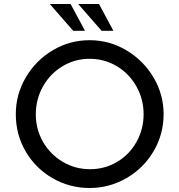

<svg xmlns="http://www.w3.org/2000/svg" viewBox="-20 -932 897 960"><path d="M428 -731Q527 -731 612 -680.5Q697 -630 747.5 -545Q798 -460 798 -361Q798 -261 748 -176Q698 -91 612.5 -41.5Q527 8 428 8Q328 8 243 -41Q158 -90 108.5 -174.5Q59 -259 59 -361Q59 -460 109 -545Q159 -630 243.5 -680.5Q328 -731 428 -731ZM430 -86Q504 -86 565.5 -122.5Q627 -159 662.5 -222.5Q698 -286 698 -361Q698 -436 662 -500Q626 -564 564 -601Q502 -638 428 -638Q354 -638 292 -600.5Q230 -563 194.5 -499Q159 -435 159 -360Q159 -286 195 -223Q231 -160 293.5 -123Q356 -86 430 -86ZM333 -912 405 -778H346L229 -912ZM475 -912 547 -778H488L371 -912Z"/></svg>

Font: Josefin Sans
Style: Regular
Weight: 400
Designer: Santiago Orozco
Foundry: Typemade
Version: Version 2.000